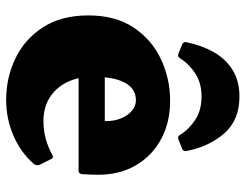

<svg xmlns="http://www.w3.org/2000/svg" viewBox="-107 -674 797 623"><g transform="rotate(90 291.5 -362.5)"><path d="M293 -741Q370 -741 413 -691.5Q456 -642 470 -569Q472 -559 463 -555L432 -543Q422 -539 418 -548Q399 -578 368 -598Q337 -618 293 -618Q250 -618 219 -598Q188 -578 168 -547Q163 -539 154 -543L124 -555Q115 -559 117 -569Q127 -618 148.5 -656.5Q170 -695 206 -718Q242 -741 293 -741ZM304 16Q232 16 169.5 -14Q107 -44 68.5 -103.5Q30 -163 30 -251Q30 -338 69 -397Q108 -456 171.5 -486Q235 -516 307 -516Q377 -516 431 -487Q485 -458 516 -405.5Q547 -353 547 -283Q547 -271 546.5 -258Q546 -245 545 -229Q543 -219 534 -219H218V-304H402L373 -293Q373 -298 373 -301Q373 -304 373 -308Q373 -335 364 -357Q355 -379 339.5 -392Q324 -405 305 -405Q268 -405 248.5 -369.5Q229 -334 229 -264Q229 -219 246 -183Q263 -147 295.5 -126Q328 -105 373 -105Q431 -105 483 -134Q493 -139 496 -130L515 -92Q518 -84 513 -75Q476 -32 421 -8Q366 16 304 16Z"/></g></svg>

Font: Hahmlet Black
Style: Regular
Weight: 900
Version: Version 1.002